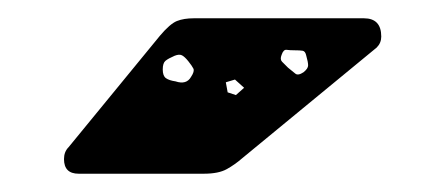

<svg xmlns="http://www.w3.org/2000/svg" viewBox="-20 -785 490 210"><path d="M66 -595Q50 -595 50 -611Q50 -619 55 -624L155 -746Q166 -759 173.5 -762Q181 -765 192 -765H378Q397 -765 397 -745Q397 -738 392 -733L245 -612Q237 -605 228 -600Q219 -595 203 -595ZM315 -724Q314 -729 311 -729.5Q308 -730 302 -730Q297 -730 293.5 -730.5Q290 -731 288 -725Q286 -720 288.5 -717.5Q291 -715 295 -711Q300 -707 303 -704.5Q306 -702 312 -706Q317 -710 317 -713.5Q317 -717 315 -724ZM186 -718Q182 -723 179 -724.5Q176 -726 171 -724Q164 -721 161 -718.5Q158 -716 158 -709Q158 -702 161.5 -699.5Q165 -697 172 -696Q184 -692 189 -701Q193 -707 191.5 -710Q190 -713 186 -718ZM247 -689 237 -698 227 -695 229 -684 238 -681Z"/></svg>

Font: Rubik Moonrocks
Style: Regular
Weight: 400
Designer: Hubert and Fischer, NaN
Foundry: Hubert and Fischer, NaN
Version: Version 2.200